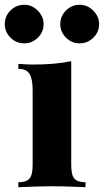

<svg xmlns="http://www.w3.org/2000/svg" viewBox="-54 -786 436 806"><path d="M245 -529V-93Q245 -51 258.5 -36Q272 -21 305 -21V0Q285 -1 246 -2.5Q207 -4 167 -4Q127 -4 85.5 -2.5Q44 -1 23 0V-21Q56 -21 69.5 -36Q83 -51 83 -93V-409Q83 -454 70 -475.5Q57 -497 23 -497V-518Q55 -515 85 -515Q130 -515 170.5 -518.5Q211 -522 245 -529ZM281 -766Q313 -766 337.5 -741.5Q362 -717 362 -685Q362 -651 337.5 -627.5Q313 -604 280 -604Q247 -604 223 -628Q199 -652 199 -685Q199 -718 223 -742Q247 -766 281 -766ZM48 -766Q80 -766 104.5 -741.5Q129 -717 129 -685Q129 -651 104.5 -627.5Q80 -604 48 -604Q14 -604 -10 -628Q-34 -652 -34 -685Q-34 -718 -10 -742Q14 -766 48 -766Z"/></svg>

Font: Playfair Display ExtraBold
Style: Regular
Weight: 800
Designer: Claus Eggers Sørensen
Foundry: Claus Eggers Sørensen
Version: Version 1.203